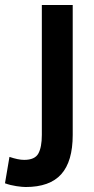

<svg xmlns="http://www.w3.org/2000/svg" viewBox="-101 -553 379 771"><path d="M2 198Q99 198 145 146.5Q191 95 191 -11V-533H67V-11Q67 38 53 63.5Q39 89 -4 89Q-28 89 -63 77L-81 183Q-59 191 -35 194.5Q-11 198 2 198Z"/></svg>

Font: Repo DemiBold
Style: Regular
Weight: 600
Designer: Stefan Peev
Foundry: Context Ltd
Version: Version 1.502